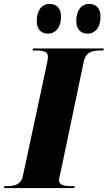

<svg xmlns="http://www.w3.org/2000/svg" viewBox="-57 -962 551 982"><path d="M392 -790C423 -790 457 -813 457 -878C457 -921 433 -942 399 -942C358 -942 333 -907 333 -855C333 -812 356 -790 392 -790ZM189 -790C220 -790 255 -813 255 -878C255 -921 231 -942 196 -942C156 -942 131 -907 131 -855C131 -812 153 -790 189 -790ZM-37 0H323L326 -10H313C274 -10 245 -14 245 -40C245 -52 250 -67 255 -91L372 -650C383 -697 418 -704 459 -704H471L474 -714H112L109 -704H121C161 -704 188 -700 188 -674C188 -669 188 -659 183 -636L60 -62C51 -17 15 -10 -22 -10H-34Z"/></svg>

Font: Noto Serif Display SemiCondensed Black
Style: Italic
Weight: 900
Width: 4
Italic angle: -12°
Designer: Monotype Design Team
Foundry: Monotype Imaging Inc.
Version: Version 2.009